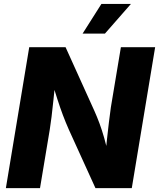

<svg xmlns="http://www.w3.org/2000/svg" viewBox="-20 -971 821 991"><path d="M10.3 0 130.9 -727.5H318.4L467.3 -398.4Q480.5 -369.1 493.2 -335Q505.9 -300.8 517.8 -259.3Q529.8 -217.8 540 -166.5L522.9 -158.7Q526.4 -198.2 531.5 -246.3Q536.6 -294.4 542.2 -340.1Q547.9 -385.7 552.2 -417L604 -727.5H780.8L660.2 0H472.7L335.4 -301.8Q318.8 -339.4 304.9 -376.2Q291 -413.1 276.9 -456.8Q262.7 -500.5 245.1 -557.6L266.6 -560.1Q261.2 -506.8 256.1 -457.5Q251 -408.2 246.1 -368.2Q241.2 -328.1 236.8 -301.8L186.5 0ZM406.2 -797.4 503.4 -950.7H655.8L521.5 -797.4Z"/></svg>

Font: Inter 17pt ExtraBold
Style: Italic
Weight: 800
Italic angle: -9.3988°
Version: Version 4.001;git-66647c0bb